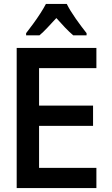

<svg xmlns="http://www.w3.org/2000/svg" viewBox="-20 -958 570 978"><path d="M65 0V-714H471V-611H179V-420H454V-317H179V-103H471V0ZM113 -789Q130 -811 149.5 -837.5Q169 -864 186 -890.5Q203 -917 214 -938H320Q337 -904 365.5 -863.5Q394 -823 421 -789V-778H353Q333 -795 311.5 -817.5Q290 -840 267 -866Q243 -840 221 -816.5Q199 -793 181 -778H113Z"/></svg>

Font: Noto Sans Mono Condensed SemiBold
Style: Regular
Weight: 600
Width: 3
Designer: Monotype Design Team
Foundry: Monotype Imaging Inc.
Version: Version 2.014